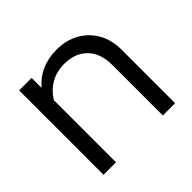

<svg xmlns="http://www.w3.org/2000/svg" viewBox="-129 -659 806 806"><g transform="rotate(-45 274.5 -255.5)"><path d="M63 0V-501H137V-442Q196 -511 295 -511Q352 -511 395.5 -486.5Q439 -462 463.5 -418.5Q488 -375 488 -317V0H415V-302Q415 -369 377.5 -407.5Q340 -446 275 -446Q230 -446 195 -426Q160 -406 137 -369V0Z"/></g></svg>

Font: Red Hat Display VF
Style: Regular
Weight: 300
Designer: Pentagram, MCKL
Foundry: Pentagram, MCKL
Version: Version 1.023